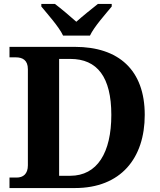

<svg xmlns="http://www.w3.org/2000/svg" viewBox="-20 -951 807 971"><path d="M299 -771H435C456 -816 514 -880 545 -918V-931H475C447 -909 396 -868 366 -841C336 -868 287 -909 258 -931H189V-918C220 -880 278 -816 299 -771ZM28 0H359C591 0 712 -151 712 -370C712 -597 580 -714 359 -714H28V-661H60C94 -661 121 -647 121 -601V-115C121 -71 97 -53 64 -53H28ZM335 -62H279V-653H336C472 -653 543 -561 543 -370C543 -179 472 -62 335 -62Z"/></svg>

Font: Noto Serif Georgian Bold
Style: Regular
Weight: 700
Designer: Monotype Design Team, Akaki Razmadze
Foundry: Google LLC
Version: Version 2.003